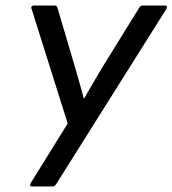

<svg xmlns="http://www.w3.org/2000/svg" viewBox="-20 -675 624 695"><path d="M96 0Q91 0 89.5 -3Q88 -6 91 -12L225 -228L94 -644Q92 -649 95 -652Q98 -655 102 -655H178Q185 -655 188 -647L252 -430Q260 -401 268 -374Q276 -347 283 -319H285Q301 -347 316.5 -374Q332 -401 349 -429L484 -647Q486 -651 489.5 -653Q493 -655 496 -655H577Q583 -655 584 -652Q585 -649 583 -644L183 -8Q180 -4 177 -2Q174 0 169 0Z"/></svg>

Font: Sofia Sans Semi Condensed Medium
Style: Italic
Weight: 500
Italic angle: -9°
Version: Version 4.100